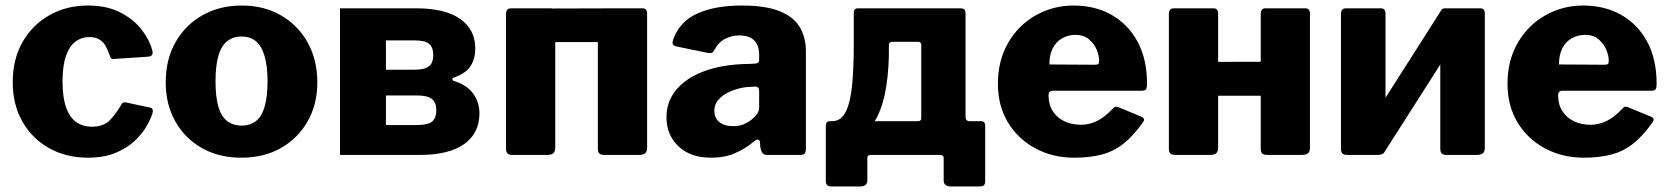

<svg xmlns="http://www.w3.org/2000/svg" viewBox="-20 -560 6031 694"><path d="M298 -540Q366 -540 414 -515.5Q462 -491 491 -454Q520 -417 530 -379Q537 -356 514 -355L393 -347Q380 -345 377 -359Q371 -375 363.5 -390.5Q356 -406 341.5 -416Q327 -426 303 -426Q274 -426 252 -409Q230 -392 218 -356.5Q206 -321 206 -265Q206 -208 219 -171.5Q232 -135 256 -118.5Q280 -102 312 -102Q354 -102 376.5 -125Q399 -148 420 -184Q422 -188 426 -189.5Q430 -191 439 -189L523 -171Q536 -168 531 -150Q525 -130 509 -102.5Q493 -75 465.5 -49.5Q438 -24 396.5 -7Q355 10 298 10Q219 10 157.5 -24.5Q96 -59 61 -120.5Q26 -182 26 -263Q26 -346 61.5 -408Q97 -470 158.5 -505Q220 -540 298 -540Z M852 10Q771 10 709.5 -25Q648 -60 613.5 -121.5Q579 -183 579 -262Q579 -346 615 -408.5Q651 -471 713 -505.5Q775 -540 853 -540Q935 -540 996.5 -504Q1058 -468 1092.5 -405.5Q1127 -343 1127 -262Q1127 -183 1092 -121.5Q1057 -60 995.5 -25Q934 10 852 10ZM853 -106Q885 -106 906 -123Q927 -140 937 -176Q947 -212 947 -266Q947 -321 936.5 -357Q926 -393 905.5 -410.5Q885 -428 853 -428Q822 -428 800.5 -410.5Q779 -393 769 -357Q759 -321 759 -266Q759 -211 769 -175.5Q779 -140 800.5 -123Q822 -106 853 -106Z M1209 0V-530H1484Q1589 -530 1643.5 -491.5Q1698 -453 1698 -384Q1698 -349 1681.5 -322Q1665 -295 1619 -279Q1615 -278 1615 -274Q1615 -270 1619 -268Q1668 -253 1690.5 -221.5Q1713 -190 1713 -151Q1713 -78 1657.5 -39Q1602 0 1498 0ZM1486 -108Q1528 -108 1542.5 -121Q1557 -134 1557 -162Q1557 -189 1541.5 -202Q1526 -215 1486 -215H1375V-108ZM1475 -308Q1502 -308 1517.5 -313.5Q1533 -319 1539.5 -331Q1546 -343 1546 -362Q1546 -388 1531.5 -401Q1517 -414 1478 -414H1375V-308Z M1987 -511V-27Q1987 -12 1980 -6Q1973 0 1957 0H1833Q1819 0 1814 -5.5Q1809 -11 1809 -23V-509Q1809 -530 1827 -530H1970Q1987 -530 1987 -511ZM2319 -511V-27Q2319 -12 2312 -6Q2305 0 2289 0H2165Q2151 0 2146 -5.5Q2141 -11 2141 -23V-509Q2141 -530 2158 -530H2302Q2319 -530 2319 -511ZM1881 -408Q1859 -408 1859 -428V-512Q1859 -529 1879 -529L2254 -530Q2274 -530 2274 -513V-428Q2274 -408 2252 -408Z M2702 -46Q2673 -22 2636 -6Q2599 10 2551 10Q2475 10 2432 -31.5Q2389 -73 2389 -136Q2389 -194 2425.5 -237Q2462 -280 2529 -304Q2596 -328 2688 -329L2709 -330Q2713 -330 2718.5 -332.5Q2724 -335 2724 -344V-363Q2724 -396 2706 -414Q2688 -432 2652 -432Q2627 -432 2602.5 -420.5Q2578 -409 2562 -379Q2558 -372 2554 -369.5Q2550 -367 2537 -369L2421 -393Q2415 -395 2412 -400Q2409 -405 2415 -422Q2439 -484 2502.5 -512Q2566 -540 2661 -540Q2749 -540 2799.5 -519Q2850 -498 2871.5 -461Q2893 -424 2893 -374V-25Q2893 -11 2889 -5.5Q2885 0 2872 0H2751Q2740 0 2734.5 -9.5Q2729 -19 2728 -31L2727 -46Q2724 -65 2702 -46ZM2724 -230Q2724 -248 2709 -247L2693 -246Q2675 -246 2652.5 -240.5Q2630 -235 2609.5 -224.5Q2589 -214 2575.5 -198Q2562 -182 2562 -160Q2562 -134 2580 -119Q2598 -104 2630 -104Q2652 -104 2668.5 -111Q2685 -118 2696 -127Q2708 -137 2716 -147.5Q2724 -158 2724 -171V-230Z M2986 114Q2974 114 2969.5 109Q2965 104 2965 95V-105Q2965 -122 2980 -122H3298Q3310 -122 3310 -133V-398Q3310 -409 3298 -409H3205Q3193 -409 3193 -398L3066 -513Q3066 -530 3081 -530H3449Q3462 -530 3466 -525.5Q3470 -521 3470 -511V-139Q3470 -122 3484 -122H3526Q3541 -122 3541 -105V95Q3541 104 3537 109Q3533 114 3520 114H3417Q3391 114 3391 92V11Q3391 0 3378 0H3127Q3115 0 3115 11V92Q3115 114 3089 114ZM2988 -57V-122Q3020 -122 3037 -156Q3054 -190 3060 -252Q3066 -314 3066 -399V-513H3193V-394Q3194 -317 3184 -251Q3174 -185 3151 -138.5Q3128 -92 3088 -70Q3048 -48 2988 -57Z M3770 -216Q3770 -182 3785.5 -158Q3801 -134 3827.5 -121.5Q3854 -109 3887 -109Q3917 -109 3945 -122.5Q3973 -136 4005 -170Q4009 -174 4012 -174.5Q4015 -175 4024 -172L4106 -138Q4122 -131 4110 -116Q4075 -67 4039.5 -39.5Q4004 -12 3961 -1Q3918 10 3863 10Q3785 10 3722 -24Q3659 -58 3623 -118Q3587 -178 3587 -257Q3587 -342 3624.5 -406Q3662 -470 3724.5 -505Q3787 -540 3860 -540Q3938 -540 3997.5 -506.5Q4057 -473 4091.5 -410Q4126 -347 4126 -257Q4126 -245 4123.5 -239Q4121 -233 4109 -232H3784Q3778 -232 3774 -228Q3770 -224 3770 -216ZM3936 -326Q3946 -326 3949.5 -328.5Q3953 -331 3953 -340Q3953 -359 3944 -380.5Q3935 -402 3916 -418Q3897 -434 3868 -434Q3841 -434 3819 -421.5Q3797 -409 3785 -385Q3773 -361 3773 -327Z M4383 -511V-27Q4383 -12 4376 -6Q4369 0 4353 0H4229Q4215 0 4210 -5.5Q4205 -11 4205 -23V-509Q4205 -530 4223 -530H4366Q4383 -530 4383 -511ZM4715 -511V-27Q4715 -12 4708 -6Q4701 0 4685 0H4561Q4547 0 4542 -5.5Q4537 -11 4537 -23V-509Q4537 -530 4554 -530H4698Q4715 -530 4715 -511ZM4251 -214Q4229 -214 4229 -234V-318Q4229 -336 4249 -336L4624 -337Q4644 -337 4644 -319V-234Q4644 -214 4622 -214Z M4988 -511V-27Q4988 -12 4981 -6Q4974 0 4958 0H4851Q4837 0 4832 -5.5Q4827 -11 4827 -23V-509Q4827 -530 4845 -530H4971Q4988 -530 4988 -511ZM5347 -511V-27Q5347 -12 5340 -6Q5333 0 5317 0H5210Q5196 0 5191 -5.5Q5186 -11 5186 -23V-509Q5186 -530 5204 -530H5330Q5347 -530 5347 -511ZM5189 -522 5273 -463 4982 -7 4899 -67Z M5612 -216Q5612 -182 5627.5 -158Q5643 -134 5669.5 -121.5Q5696 -109 5729 -109Q5759 -109 5787 -122.5Q5815 -136 5847 -170Q5851 -174 5854 -174.5Q5857 -175 5866 -172L5948 -138Q5964 -131 5952 -116Q5917 -67 5881.5 -39.5Q5846 -12 5803 -1Q5760 10 5705 10Q5627 10 5564 -24Q5501 -58 5465 -118Q5429 -178 5429 -257Q5429 -342 5466.5 -406Q5504 -470 5566.5 -505Q5629 -540 5702 -540Q5780 -540 5839.5 -506.5Q5899 -473 5933.5 -410Q5968 -347 5968 -257Q5968 -245 5965.5 -239Q5963 -233 5951 -232H5626Q5620 -232 5616 -228Q5612 -224 5612 -216ZM5778 -326Q5788 -326 5791.5 -328.5Q5795 -331 5795 -340Q5795 -359 5786 -380.5Q5777 -402 5758 -418Q5739 -434 5710 -434Q5683 -434 5661 -421.5Q5639 -409 5627 -385Q5615 -361 5615 -327Z"/></svg>

Font: Libre Franklin ExtraBold
Style: Regular
Weight: 800
Designer: Pablo Impallari, Rodrigo Fuenzalida, Nhung Nguyen
Foundry: Impallari Type
Version: Version 3.000